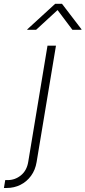

<svg xmlns="http://www.w3.org/2000/svg" viewBox="-119 -773 443 998"><path d="M127.9 -535.6H171.9L71.3 69.3Q64.5 110.8 42.2 141.1Q20 171.4 -12.7 187.7Q-45.4 204.1 -84.5 204.1H-98.6L-91.8 163.1H-79.1Q-40.5 163.1 -10 138.2Q20.5 113.3 27.8 67.9ZM68.8 -618.2H22.5L22.9 -620.6L168 -753.4H203.1L304.7 -620.6L304.2 -618.2H257.3L180.2 -720.7Z"/></svg>

Font: Inter 20pt ExtraLight
Style: Italic
Weight: 250
Italic angle: -9.3988°
Version: Version 4.001;git-66647c0bb